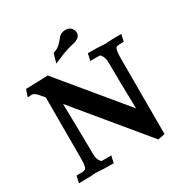

<svg xmlns="http://www.w3.org/2000/svg" viewBox="-173 -882 983 1026"><g transform="rotate(-30 318.0 -368.5)"><path d="M240.2 -613.8 255.9 -669.4Q267.1 -673.8 269.8 -675.5Q272.5 -677.2 274.9 -677.2Q290.5 -684.1 306.9 -701.7Q323.2 -719.2 327.6 -726.1Q333.5 -734.9 349.1 -741.7Q359.4 -745.6 370.1 -745.6Q405.8 -745.6 415.5 -715.3Q418 -709 418 -703.1Q418 -678.7 391.1 -666.5L384.3 -663.6Q326.2 -650.9 287.6 -633.8ZM509.8 9.8 163.6 -409.2Q168.5 -158.2 168.5 -100.1Q168.5 -72.8 177.2 -57.4Q186 -42 191.9 -42H249.5Q243.7 -20.5 240.2 0.5Q166 0.5 146.5 -2Q137.7 -2.9 131.8 -2.9Q125.5 -2.9 118.9 -2.2Q112.3 -1.5 96.2 -0.5Q80.1 0.5 25.4 0.5L34.7 -42H67.4Q76.7 -42 87.4 -45.9Q101.1 -50.8 101.1 -109.4V-485.8L74.7 -516.6Q56.2 -535.6 44.9 -535.6L17.6 -534.2Q26.4 -561.5 32.7 -577.6Q63 -577.6 168.5 -582L489.7 -193.4Q484.9 -390.6 484.9 -477.1Q484.9 -503.9 476.3 -519.5Q467.8 -535.2 461.4 -535.2H404.3Q410.2 -556.2 413.6 -577.6Q487.8 -577.6 506.8 -575.2Q515.6 -574.2 522 -574.2Q525.9 -574.2 530.3 -575.2Q553.7 -577.6 620.1 -577.6L610.8 -535.2Q576.7 -535.2 566.4 -531.2Q552.7 -526.4 552.7 -467.8V1Z"/></g></svg>

Font: Quaaykop
Style: Bold
Weight: 700
Designer: Tup Wanders
Foundry: Free font, DO NOT SELL
Version: Version 1.00;July 31, 2023;FontCreator 11.5.0.2430 64-bit